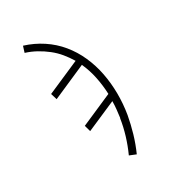

<svg xmlns="http://www.w3.org/2000/svg" viewBox="-182 -630 863 955"><g transform="rotate(-30 250.0 -152.5)"><path d="M320 223 283 208Q303 164 317 118Q331 72 338 26L339 25Q342 2 344.5 -21Q347 -44 347 -67L177 7L167 -29L348 -108Q346 -158 336 -206.5Q326 -255 306 -299L112 -214L101 -250L289 -332Q272 -360 251.5 -385Q231 -410 205 -430.5Q179 -451 150 -467Q121 -483 89 -493L100 -528Q155 -511 202 -480Q249 -449 284 -406.5Q319 -364 342 -312.5Q365 -261 376 -204.5Q387 -148 387.5 -88.5Q388 -29 378 31Q369 80 355 128Q341 176 320 223Z"/></g></svg>

Font: Iosevka Term Curly XLt Obl
Style: Regular
Weight: 200
Italic angle: -9°
Designer: Belleve Invis
Foundry: Belleve Invis
Version: Version 32.3.0